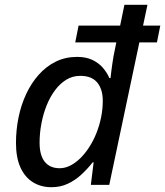

<svg xmlns="http://www.w3.org/2000/svg" viewBox="-20 -780 696 810"><path d="M196.8 9.8Q152.8 9.8 118.9 -11.2Q85 -32.2 66.2 -73.7Q47.4 -115.2 47.4 -177.2Q47.4 -231.4 58.1 -284.2Q68.8 -336.9 90.3 -383.1Q111.8 -429.2 143.3 -464.6Q174.8 -500 215.3 -520Q255.9 -540 305.2 -540Q342.3 -540 368.9 -527.6Q395.5 -515.1 413.3 -494.9Q431.2 -474.6 441.4 -450.7H446.3Q447.8 -462.9 449.5 -478.5Q451.2 -494.1 453.9 -511Q456.5 -527.8 459 -543L470.7 -601.1H297.4L311.5 -671.9H486.8L504.9 -759.8H602.1L583.5 -671.9H656.2L642.1 -601.1H567.9L440.9 0H363.3L375 -95.2H371.1Q349.1 -67.4 323.2 -43.5Q297.4 -19.5 266.1 -4.9Q234.9 9.8 196.8 9.8ZM231.9 -70.3Q254.4 -70.3 276.6 -81.5Q298.8 -92.8 319.1 -112.8Q339.4 -132.8 356.7 -159.7Q374 -186.5 386.7 -218.3Q399.4 -250 406.5 -284.9Q413.6 -319.8 413.6 -355Q413.6 -403.3 390.4 -431.6Q367.2 -460 318.4 -460Q286.6 -460 260.3 -444.1Q233.9 -428.2 212.9 -400.4Q191.9 -372.6 177.2 -336.4Q162.6 -300.3 154.8 -259.5Q147 -218.8 147 -177.7Q147 -125 168.7 -97.7Q190.4 -70.3 231.9 -70.3Z"/></svg>

Font: Open Sans Medium
Style: Italic
Weight: 500
Italic angle: -12°
Designer: Monotype Design Team
Foundry: Monotype Imaging Inc.
Version: Version 3.000